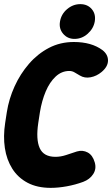

<svg xmlns="http://www.w3.org/2000/svg" viewBox="-21 -889 542 928"><path d="M224 19Q159 19 112.5 -5.5Q66 -30 38.5 -73.5Q11 -117 2.5 -173.5Q-6 -230 4 -295L12 -347Q22 -411 49.5 -471.5Q77 -532 119 -580.5Q161 -629 215.5 -657.5Q270 -686 336 -686Q421 -686 474 -647Q501 -626 501 -596.5Q501 -567 470 -541Q446 -521 417 -515.5Q388 -510 365 -524Q351 -532 339.5 -539Q328 -546 314 -546Q277 -546 248 -519Q219 -492 200 -447Q181 -402 172 -347L164 -295Q152 -215 171 -173Q190 -131 247 -131Q272 -131 298 -139.5Q324 -148 351 -157Q379 -165 403 -152Q427 -139 437 -104Q446 -73 429.5 -47.5Q413 -22 381 -10Q343 4 302 11.5Q261 19 224 19ZM269 -785Q275 -821 303.5 -845Q332 -869 367 -869Q402 -869 422.5 -845Q443 -821 437 -785Q431 -751 403 -726Q375 -701 339 -701Q305 -701 284 -726Q263 -751 269 -785Z"/></svg>

Font: Winky Sans
Style: Bold Italic
Weight: 700
Italic angle: -8.97852°
Designer: Simon Atzbach
Foundry: typofactur
Version: Version 1.205